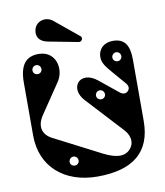

<svg xmlns="http://www.w3.org/2000/svg" viewBox="-103 -1058 998 1158"><g transform="rotate(-10 396.0 -479.5)"><path d="M403 -453 607 -232C630 -208 654 -162 624 -120C594 -78 541 -72 455 -116L171 -262C112 -292 98 -346 139 -407L262 -589C310 -660 284 -775 177 -775C101 -775 60 -730 60 -619V-295C60 -105 198 15 400 15C617 15 732 -75 732 -268V-643C732 -730 704 -775 632 -775C575 -775 541 -739 541 -691C541 -654 563 -628 607 -577L665 -510C685 -487 678 -470 667 -459C659 -451 641 -444 620 -461L504 -555C405 -635 323 -540 403 -453ZM152 -656C136 -656 124 -668 124 -683C124 -698 136 -711 152 -711C167 -711 179 -698 179 -683C179 -668 167 -656 152 -656ZM640 -649C624 -649 612 -661 612 -676C612 -691 624 -704 640 -704C655 -704 667 -691 667 -676C667 -661 655 -649 640 -649ZM503 -440C487 -440 475 -452 475 -467C475 -482 487 -495 503 -495C518 -495 530 -482 530 -467C530 -452 518 -440 503 -440ZM277 -74C261 -74 249 -86 249 -101C249 -116 261 -129 277 -129C292 -129 304 -116 304 -101C304 -86 292 -74 277 -74ZM245 -839 428 -804C449 -800 459 -825 446 -836L300 -956C260 -989 200 -974 186 -927C174 -888 188 -850 245 -839Z"/></g></svg>

Font: Pilowlava Atome
Style: Regular
Weight: 500
Designer: Anton Moglia, Jérémy Landes, Maksym Kobuzan (Cyrillic), Velvetyne Type Foundry
Foundry: Anton Moglia, Jérémy Landes, Velvetyne Type Foundry
Version: Version 1.002;Glyphs 3.3 (3303)